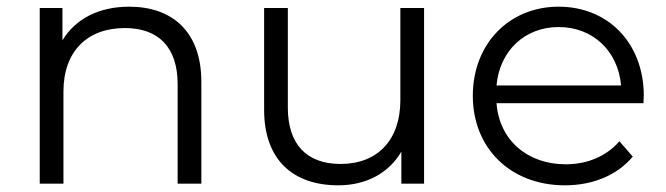

<svg xmlns="http://www.w3.org/2000/svg" viewBox="-20 -550 1994 575"><path d="M367 -530C276 -530 205 -493 167 -429V-526H99V0H170V-276C170 -396 241 -466 354 -466C454 -466 512 -409 512 -298V0H583V-305C583 -456 495 -530 367 -530Z M1179 -526V-250C1179 -130 1110 -59 1000 -59C900 -59 842 -116 842 -228V-526H771V-221C771 -70 859 5 993 5C1077 5 1145 -32 1182 -96V0H1250V-526Z M1908 -263C1908 -421 1801 -530 1653 -530C1505 -530 1396 -419 1396 -263C1396 -107 1508 5 1672 5C1755 5 1828 -25 1875 -81L1835 -127C1795 -81 1738 -58 1674 -58C1559 -58 1475 -131 1467 -241H1907C1907 -249 1908 -257 1908 -263ZM1653 -469C1756 -469 1831 -397 1840 -294H1467C1476 -397 1551 -469 1653 -469Z"/></svg>

Font: Talent
Style: Regular
Weight: 400
Designer: Mike Powis
Version: Version 1.001;hotconv 1.0.109;makeotfexe 2.5.65596